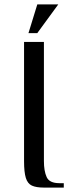

<svg xmlns="http://www.w3.org/2000/svg" viewBox="-20 -850 325 870"><path d="M179 0Q144 0 124.5 -9Q105 -18 97 -44Q89 -70 89 -120V-660H179V-120Q179 -75 191.5 -47.5Q204 -20 249 -20H269V0ZM109 -700 149 -830H244L149 -700Z"/></svg>

Font: El Messiri
Style: Regular
Weight: 400
Designer: Mohamed Gaber
Foundry: Kief Type Foundry
Version: Version 2.020